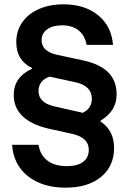

<svg xmlns="http://www.w3.org/2000/svg" viewBox="-20 -705 590 885"><path d="M282.5 160Q175 160 108.3 106.7Q41.7 53.3 35.8 -37.5H157.5Q165 9.2 198.3 35Q231.7 60.8 288.3 60.8Q336.7 60.8 362.9 41.2Q389.2 21.7 389.2 -15Q389.2 -70 315 -87.5L201.7 -112.5Q124.2 -130.8 83.8 -169.6Q43.3 -208.3 43.3 -267.5Q43.3 -349.2 127.5 -388.3V-391.7Q93.3 -407.5 74.2 -437.5Q55 -467.5 55 -510.8Q55 -562.5 82.5 -602.1Q110 -641.7 159.2 -663.3Q208.3 -685 272.5 -685Q370.8 -685 432.5 -634.6Q494.2 -584.2 500.8 -498.3H379.2Q370.8 -542.5 341.7 -565.4Q312.5 -588.3 265.8 -588.3Q222.5 -588.3 197.1 -569.6Q171.7 -550.8 171.7 -520Q171.7 -468.3 242.5 -452.5L359.2 -427.5Q439.2 -410.8 478.3 -372.1Q517.5 -333.3 517.5 -270.8Q517.5 -231.7 500 -202.5Q482.5 -173.3 443.3 -148.3V-145Q505.8 -104.2 505.8 -22.5Q505.8 60.8 445.8 110.4Q385.8 160 282.5 160ZM361.7 -185Q403.3 -205.8 403.3 -249.2Q403.3 -309.2 328.3 -325.8L209.2 -351.7Q185 -344.2 171.2 -327.1Q157.5 -310 157.5 -285.8Q157.5 -231.7 229.2 -215Z"/></svg>

Font: Funnel Sans Light SemiBold
Style: Regular
Weight: 600
Version: Version 1.000